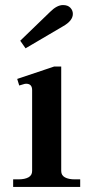

<svg xmlns="http://www.w3.org/2000/svg" viewBox="-20 -739 369 759"><path d="M60 -578 178 -692Q205 -719 229 -719Q248 -719 258 -708.5Q268 -698 268 -684Q268 -657 229 -635L81 -548ZM32 -30H53Q78 -30 92.5 -38Q107 -46 107 -63V-383Q107 -408 83 -408Q78 -408 69.5 -405Q61 -402 56 -401L48 -427L194 -476H222V-63Q222 -46 236.5 -38Q251 -30 275 -30H297V0H32Z"/></svg>

Font: Taviraj Medium
Style: Regular
Weight: 500
Designer: Katatrad Team
Foundry: CadsonDemak
Version: Version 1.001